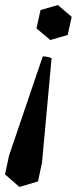

<svg xmlns="http://www.w3.org/2000/svg" viewBox="-34 -534 325 763"><path d="M43 209 -14 159 2 84 136 -310Q145 -310 154 -308Q163 -306 171 -303L133 112L117 187ZM166 -375 111 -421 127 -494 196 -514 251 -467 235 -395Z"/></svg>

Font: Poltawski Nowy Medium
Style: Italic
Weight: 500
Italic angle: -12°
Version: Version 1.001;gftools[0.9.25]